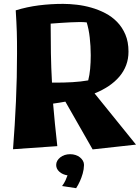

<svg xmlns="http://www.w3.org/2000/svg" viewBox="-20 -756 732 1001"><path d="M649.9 -486.8Q649.9 -448.7 637.7 -416.3Q625.5 -383.8 602.5 -356.7Q579.6 -329.6 546.9 -307.6Q514.2 -285.6 473.1 -269L689 -2L462.9 22.9L320.8 -226.1Q305.7 -223.1 289.6 -220.7Q273.4 -218.3 256.8 -215.8Q260.7 -165.5 266.4 -110.8Q272 -56.2 278.8 5.9L47.9 22Q57.6 -103.5 63.2 -227.8Q68.8 -352.1 68.8 -478Q68.8 -510.7 68.6 -537.6Q68.4 -564.5 67.6 -589.8Q66.9 -615.2 65.4 -642.1Q64 -668.9 62 -702.1Q121.1 -720.2 182.4 -728Q243.7 -735.8 309.1 -735.8Q341.8 -735.8 379.9 -731.4Q418 -727.1 455.8 -716.3Q493.7 -705.6 528.6 -687.5Q563.5 -669.4 590.6 -641.6Q617.7 -613.8 633.8 -575.7Q649.9 -537.6 649.9 -486.8ZM244.1 -632.8Q244.1 -552.7 245.4 -478.3Q246.6 -403.8 251 -325.2H271Q314 -325.2 357.4 -327.6Q400.9 -330.1 439.9 -336.9Q446.8 -363.3 450 -397.2Q453.1 -431.2 453.1 -467.8Q453.1 -491.2 451.7 -514.9Q450.2 -538.6 447.8 -560.8Q445.3 -583 441.2 -603Q437 -623 432.1 -639.2Q425.3 -640.1 416.3 -640.6Q407.2 -641.1 396 -641.1Q373.5 -641.1 347.4 -639.6Q321.3 -638.2 297.9 -636.7Q271 -634.8 244.1 -632.8ZM418 104Q417.5 127.4 411.1 149.2Q404.8 170.9 397 188Q388.2 207.5 377 225.1L303.7 213.9Q314.9 198.7 321.5 184.3Q328.1 169.9 332 158.2Q306.2 154.3 289.6 139.4Q272.9 124.5 272.9 104Q272.9 92.3 278.6 82.3Q284.2 72.3 294.2 64.5Q304.2 56.6 317.4 52.2Q330.6 47.9 345.7 47.9Q360.8 47.9 374 52.2Q387.2 56.6 397 64.5Q406.7 72.3 412.4 82.3Q418 92.3 418 104Z"/></svg>

Font: Galindo
Style: Regular
Weight: 400
Version: Version 1.000